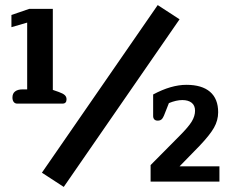

<svg xmlns="http://www.w3.org/2000/svg" viewBox="-20 -715 906 756"><path d="M145 -35 601 -695 687 -639 231 21ZM29 -331Q29 -347 39.5 -355Q50 -363 68 -363H87V-626L25 -608V-656L95 -680H188V-361L211 -353Q228 -347 235 -340.5Q242 -334 242 -324Q242 -307 226 -307H48Q39 -307 34 -313.5Q29 -320 29 -331ZM573 -65 687 -180Q722 -215 735 -236.5Q748 -258 748 -279Q748 -300 734.5 -310.5Q721 -321 698 -321Q674 -321 645 -309L634 -281Q625 -256 619 -248Q613 -240 601 -240Q592 -240 587.5 -245Q583 -250 583 -258V-343Q654 -381 714 -381Q775 -381 807 -353.5Q839 -326 839 -273Q839 -241 822.5 -212Q806 -183 765 -140L687 -60H844V0H573Z"/></svg>

Font: Maitree
Style: Bold
Weight: 700
Designer: CadsonDemak Team
Foundry: CadsonDemak
Version: Version 1.002